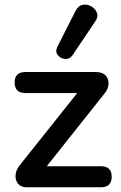

<svg xmlns="http://www.w3.org/2000/svg" viewBox="-20 -793 512 813"><path d="M287 -559Q275 -542 255.5 -543.5Q236 -545 224.5 -560Q213 -575 223 -595L300 -747Q311 -769 330 -772.5Q349 -776 366.5 -766Q384 -756 390.5 -738.5Q397 -721 383 -702ZM93 0Q69 0 56.5 -15Q44 -30 46 -52.5Q48 -75 65 -95L307 -399H88Q42 -399 42 -444Q42 -488 88 -488H386Q414 -488 427.5 -473Q441 -458 439.5 -436.5Q438 -415 421 -395L178 -89H407Q453 -89 453 -45Q453 0 407 0Z"/></svg>

Font: Chiron GoRound TC M
Style: Regular
Weight: 500
Designer: Ryoko NISHIZUKA 西塚涼子 (kana, bopomofo & ideographs); Paul D. Hunt (Latin, Greek & Cyrillic); Sandoll Communications 산돌커뮤니
Foundry: Adobe
Version: Version 1.000;hotconv 1.1.1;makeotfexe 2.6.0